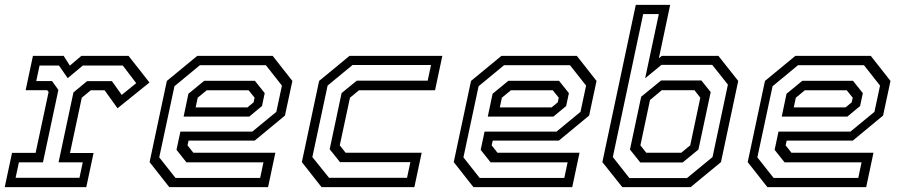

<svg xmlns="http://www.w3.org/2000/svg" viewBox="-22 -770 3704 790"><path d="M-2.5 0 27.5 -141H124.5L178 -391.5L172 -399H83.5L113.5 -540H240L265.5 -500L312.5 -540H507L593 -430.5L461.5 -324.5L408.5 -398.5H351.5L314.5 -368L266 -140.5H363L333 0ZM42.2 -38.5H305L318.5 -102.2H219L280.2 -389.8L336.5 -436.2H438.5L478.8 -379.5L538.5 -427.8L483.2 -500.5H319L256.5 -448.5L220.5 -500.5H140.8L127.2 -436.5H192.2L218.2 -400L154.8 -102.2H55.8Z M1100 -540 1181 -437 1150.5 -294.5 1026 -191.5H754L749.5 -172L773.5 -141.5H1111L1081 0H674.5L593.5 -103L664.5 -437L789.5 -540ZM1026.8 -437.5 1067.2 -386.8 1056 -333.8 1003.5 -290.2H733.5L753.2 -384.2L818.2 -437.5ZM1071.8 -501.8H800.5L695.8 -415.2L633.2 -122.5L700 -38H1048.5L1062 -102.2H745L704.2 -153.5L720.2 -228.5H1016.2L1115 -309.8L1138 -417.8ZM1001 -398.5H828.5L791.5 -368L783 -328H996L1021.5 -349L1025.5 -368Z M1301 0 1220 -103 1291 -437 1416 -540H1798L1768 -398.5H1455L1418 -368L1376 -172L1400 -141.5H1713L1683 0ZM1331.8 -38.5H1652.8L1666.5 -102.8H1377L1334.5 -156L1383.5 -387L1446.2 -438.2H1737.8L1751.5 -502.5H1428.5L1326 -418L1263.2 -123.8Z M2351.5 -540 2432.5 -437 2402 -294.5 2277.5 -191.5H2005.5L2001 -172L2025 -141.5H2362.5L2332.5 0H1926L1845 -103L1916 -437L2041 -540ZM2278.2 -437.5 2318.8 -386.8 2307.5 -333.8 2255 -290.2H1985L2004.8 -384.2L2069.8 -437.5ZM2323.2 -501.8H2052L1947.2 -415.2L1884.8 -122.5L1951.5 -38H2300L2313.5 -102.2H1996.5L1955.8 -153.5L1971.8 -228.5H2267.8L2366.5 -309.8L2389.5 -417.8ZM2252.5 -398.5H2080L2043 -368L2034.5 -328H2247.5L2273 -349L2277 -368Z M2538.5 0 2456.5 -103 2594 -750H2735.5L2689 -530.5L2701 -540H2934L3015.5 -437L2944.5 -103L2819.5 0ZM2612.5 -101.5 2570 -154.8 2616.2 -372 2698.2 -439H2863.8L2902.2 -391L2851.8 -154.8L2786.8 -101.5ZM2637 -141.5H2781L2818 -172L2859.5 -368L2835.5 -399H2701L2652.5 -358.5L2613 -172ZM2567.8 -37.2H2804.5L2909.8 -123.8L2973 -421.8L2908.5 -503.2H2699.8L2632.5 -448L2688.8 -712.2H2624.5L2499.5 -123.8Z M3561 -540 3642 -437 3611.5 -294.5 3487 -191.5H3215L3210.5 -172L3234.5 -141.5H3572L3542 0H3135.5L3054.5 -103L3125.5 -437L3250.5 -540ZM3487.8 -437.5 3528.2 -386.8 3517 -333.8 3464.5 -290.2H3194.5L3214.2 -384.2L3279.2 -437.5ZM3532.8 -501.8H3261.5L3156.8 -415.2L3094.2 -122.5L3161 -38H3509.5L3523 -102.2H3206L3165.2 -153.5L3181.2 -228.5H3477.2L3576 -309.8L3599 -417.8ZM3462 -398.5H3289.5L3252.5 -368L3244 -328H3457L3482.5 -349L3486.5 -368Z"/></svg>

Font: Tourney Thin
Style: Italic
Weight: 100
Italic angle: -12°
Designer: Tyler Finck
Foundry: Etcetera Type Co
Version: Version 1.015